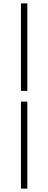

<svg xmlns="http://www.w3.org/2000/svg" viewBox="-20 -849 288 1145"><path d="M105 -307V-829H143V-307ZM105 276V-243H143V276Z"/></svg>

Font: Noto Sans HK Thin ExtraLight
Style: Regular
Weight: 250
Version: Version 2.004-H2;hotconv 1.0.118;makeotfexe 2.5.65603